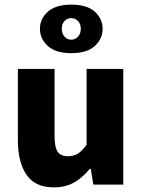

<svg xmlns="http://www.w3.org/2000/svg" viewBox="-20 -795 613 827"><path d="M212 12Q131 12 94 -42.5Q57 -97 57 -190V-498H215V-210Q215 -159 229 -140.5Q243 -122 272 -122Q298 -122 316 -133.5Q334 -145 353 -172V-498H511V0H382L371 -68H367Q337 -31 300 -9.5Q263 12 212 12ZM287 -566Q220 -566 186 -597Q152 -628 152 -671Q152 -714 186 -744.5Q220 -775 287 -775Q355 -775 388.5 -744.5Q422 -714 422 -671Q422 -628 388.5 -597Q355 -566 287 -566ZM287 -624Q304 -624 316 -637Q328 -650 328 -671Q328 -692 316 -704.5Q304 -717 287 -717Q270 -717 258 -704.5Q246 -692 246 -671Q246 -650 258 -637Q270 -624 287 -624Z"/></svg>

Font: Mada ExtraBold
Style: Regular
Weight: 800
Designer: Khaled Hosny
Version: Version 1.5